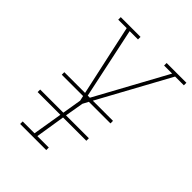

<svg xmlns="http://www.w3.org/2000/svg" viewBox="-208 -849 962 962"><g transform="rotate(45 273.0 -367.5)"><path d="M103 0V-18H187L213 -175H52V-193H216L233 -295L227 -322H76V-340H223L173 -569L141 -717H81V-735H221V-717H162L242 -340H257L463 -717H406V-735H546V-717H484L278 -340H421V-322H268L252 -292L235 -193H397V-175H232L207 -18H288V0ZM246 -321 247 -322H246Z"/></g></svg>

Font: Iosevka Slab Thin
Style: Italic
Weight: 100
Italic angle: -9°
Monospace: yes
Designer: Belleve Invis
Foundry: Belleve Invis
Version: Version 11.1.1; ttfautohint (v1.8.3)